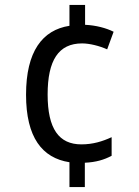

<svg xmlns="http://www.w3.org/2000/svg" viewBox="-20 -744 560 774"><path d="M323 -644V-724H260V-640C151 -623 85 -537 85 -362C85 -190 150 -107 260 -90V10H322V-88C367 -90 400 -100 430 -116V-191C393 -174 355 -162 308 -162C218 -162 172 -224 172 -363C172 -501 216 -569 311 -569C341 -569 381 -559 412 -545L438 -616C408 -631 367 -642 323 -644Z"/></svg>

Font: Noto Sans Ethiopic SemiCondensed
Style: Regular
Weight: 400
Width: 4
Designer: Monotype Design Team
Foundry: Monotype Imaging Inc.
Version: Version 2.102